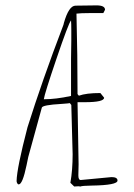

<svg xmlns="http://www.w3.org/2000/svg" viewBox="-20 -679 491 706"><path d="M268.1 5.9 252.9 6.8 238.8 -6.8Q247.1 -53.7 247.1 -111.8L242.2 -293L236.8 -299.8Q232.9 -298.8 206.1 -296.9Q136.2 -293 133.8 -283.2L84 -102.1Q84 -101.6 77.6 -71.3Q63 -1 48.8 -1Q45.4 -1 43.2 -5.4Q41 -9.8 41 -13.2Q42 -61 81.1 -210.9Q134.8 -381.8 211.9 -584L213.9 -589.8Q213.9 -589.8 214.8 -594.2Q232.9 -658.2 257.8 -658.2L335 -659.2Q366.2 -659.2 366.2 -643.1L359.9 -630.9H310.1Q277.3 -630.9 261.2 -628.9L264.2 -476.1L265.1 -333L270 -327.1Q296.9 -336.9 349.1 -336.9L362.8 -319.8Q362.8 -303.2 292 -303.2H265.1L269 -75.2L268.1 -34.2Q268.1 -17.1 276.9 -17.1L390.1 -27.8Q412.1 -27.8 412.1 -15.1Q412.1 2 317.4 3.4Q281.7 3.9 275.9 6.8Q272.9 5.9 268.1 5.9ZM241.2 -462.9 242.2 -529.8V-567.9Q242.2 -591.8 241.2 -604Q232.4 -594.7 188 -464.1Q143.6 -333.5 141.1 -314Q185.1 -314 241.2 -326.2Z"/></svg>

Font: Amatic SC
Style: Regular
Weight: 400
Version: Version 1.004